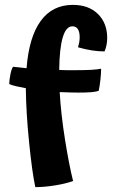

<svg xmlns="http://www.w3.org/2000/svg" viewBox="-20 -747 475 788"><path d="M225 -369Q230 -280 246.5 -176Q263 -72 280 -4Q249 7 205.5 14Q162 21 125 21Q112 -38 99.5 -162Q87 -286 86 -385Q64 -389 46.5 -393Q29 -397 18 -402Q18 -419 23 -443Q28 -467 34 -473Q44 -472 57.5 -470.5Q71 -469 89 -467Q99 -595 147 -661Q195 -727 279 -727Q344 -727 382 -689.5Q420 -652 420 -591Q420 -576 417 -561.5Q414 -547 409 -536Q385 -536 358 -540Q331 -544 300 -553Q303 -562 305 -572.5Q307 -583 307 -594Q307 -616 299.5 -627.5Q292 -639 277 -639Q251 -639 237.5 -593.5Q224 -548 223 -460Q236 -459 250.5 -459Q265 -459 294 -459Q333 -459 356.5 -460.5Q380 -462 395 -465Q395 -445 392 -418.5Q389 -392 385 -374Q372 -370 352.5 -368.5Q333 -367 302 -367Q288 -367 271.5 -367.5Q255 -368 225 -369Z"/></svg>

Font: Atma SemiBold
Style: Regular
Weight: 600
Designer: Gregori Vincens, Jeremie Hornus, Riccardo Olocco, Yoann Minet.
Foundry: black foundry
Version: Version 1.102;PS 1.100;hotconv 1.0.86;makeotf.lib2.5.63406